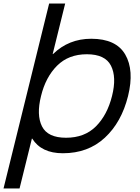

<svg xmlns="http://www.w3.org/2000/svg" viewBox="-52 -860 793 1090"><path d="M584 -315Q611 -422 578 -487Q545 -552 441 -552Q337 -552 272 -487Q207 -422 181 -315Q154 -207 186.5 -142.5Q219 -78 323 -78Q428 -78 492.5 -142.5Q557 -207 584 -315ZM675 -315Q638 -166 543 -78Q448 10 305 10Q183 10 131 -73H129L59 210H-32L227 -840H318L247 -553H249Q338 -640 466 -640Q607 -640 659 -550.5Q711 -461 675 -315Z"/></svg>

Font: Sinkin Sans 400 Italic
Style: Italic
Weight: 400
Italic angle: -112°
Designer: Keith Bates
Foundry: K-Type
Version: Sinkin Sans (version 1.0)  by Keith Bates   •   © 2014   www